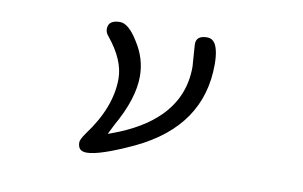

<svg xmlns="http://www.w3.org/2000/svg" viewBox="-59 -586 1117 707"><g transform="rotate(10 500.0 -232.5)"><path d="M266.6 -18.6Q266.6 -1.5 274.7 6.6Q282.7 14.6 299.8 14.6Q348.1 14.6 472.7 -43.5Q708 -155.8 708 -386.7Q708 -418.9 702.6 -440.2Q697.3 -461.4 687.7 -470.9Q678.2 -480.5 664.1 -480.5Q640.6 -480.5 630.9 -470.7Q623 -462.9 623 -448.2L624 -432.1L628.9 -364.3Q628.9 -252.4 550.8 -174.3Q489.3 -112.8 380.4 -72.8L364.3 -66.9L382.8 -104Q444.3 -211.9 444.3 -295.9Q444.3 -362.3 406.2 -421.4Q370.1 -480.5 337.9 -480.5Q303.7 -480.5 295.9 -460Q293.9 -453.6 293.9 -446.8Q293.9 -439.9 296.6 -433.6Q299.3 -427.2 305.2 -420.4Q368.2 -343.3 368.2 -273.4Q368.2 -166.5 284.7 -54.7Q274.4 -40 270.5 -31.5Q266.6 -22.9 266.6 -18.6Z"/></g></svg>

Font: YuPearl-Light
Style: Light
Weight: 300
Designer: Max Yao
Foundry: Max-Everyday
Version: Version 1.011; ttfautohint (v1.8.3)